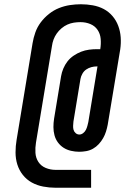

<svg xmlns="http://www.w3.org/2000/svg" viewBox="-20 -791 640 902"><path d="M241 91Q212 91 183 85.5Q154 80 129.5 66.5Q105 53 87.5 31Q70 9 61.5 -18Q53 -45 53 -75Q53 -105 58 -134L133 -588Q137 -613 146 -638.5Q155 -664 171.5 -686Q188 -708 210 -725.5Q232 -743 257 -753Q282 -763 308 -767Q334 -771 360 -771Q388 -771 416 -766Q444 -761 467.5 -748.5Q491 -736 508.5 -715.5Q526 -695 535.5 -669.5Q545 -644 547 -616Q549 -588 545 -560L486 -205Q483 -189 478 -173Q473 -157 464.5 -142Q456 -127 444 -114Q432 -101 417 -92.5Q402 -84 385 -81Q368 -78 352 -78Q333 -78 313.5 -82.5Q294 -87 278.5 -97Q263 -107 252 -122Q241 -137 236 -155.5Q231 -174 231 -194Q231 -214 234 -233L267 -433Q270 -451 277.5 -469Q285 -487 297 -502.5Q309 -518 326 -529.5Q343 -541 361 -548Q379 -555 398 -557.5Q417 -560 435 -560H451Q455 -584 453 -608Q451 -632 438.5 -650.5Q426 -669 404.5 -678Q383 -687 358 -687Q358 -687 358 -687Q358 -687 358 -687Q342 -687 326.5 -684.5Q311 -682 296.5 -675.5Q282 -669 269 -658Q256 -647 246.5 -633.5Q237 -620 231.5 -605Q226 -590 224 -574L149 -121Q145 -97 146.5 -73Q148 -49 160.5 -30Q173 -11 195 -2Q217 7 241 7H408V91ZM353 -159Q362 -159 370.5 -165.5Q379 -172 383.5 -181Q388 -190 390.5 -199.5Q393 -209 395 -218L438 -479H435Q422 -479 409 -475.5Q396 -472 385 -464.5Q374 -457 367 -444.5Q360 -432 358 -420L325 -220Q324 -210 323.5 -200Q323 -190 325.5 -181Q328 -172 335.5 -165.5Q343 -159 353 -159Z"/></svg>

Font: Iosevka Slab MdExObl
Style: Regular
Weight: 500
Width: 7
Italic angle: -9°
Monospace: yes
Designer: Belleve Invis
Foundry: Belleve Invis
Version: Version 11.1.1; ttfautohint (v1.8.3)